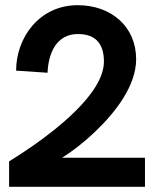

<svg xmlns="http://www.w3.org/2000/svg" viewBox="-20 -719 598 739"><path d="M15 0H538V-112H219C252 -132 299 -167 346 -212C426 -288 504 -390 504 -491C504 -616 409 -699 279 -699C132 -699 42 -575 42 -447L163 -439C166 -514 197 -588 280 -588C351 -588 380 -547 380 -482C380 -420 332 -352 270 -291C164 -186 19 -101 15 -98Z"/></svg>

Font: FREAK Grotesk Next
Style: Bold
Weight: 700
Width: 3
Designer: La Scuola Open Source
Foundry: La Scuola Open Source
Version: Version 1.000;PS 1.0;hotconv 1.0.72;makeotf.lib2.5.5900